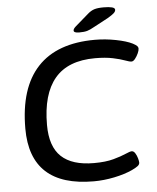

<svg xmlns="http://www.w3.org/2000/svg" viewBox="-58 -917 797 973"><g transform="rotate(-5 340.0 -430.0)"><path d="M380 7Q57 7 57 -289Q57 -496 155.5 -601.5Q254 -707 447 -707Q500 -707 553.5 -696.5Q607 -686 637 -671Q652 -663 658 -657Q664 -651 664 -643Q664 -634 657.5 -619.5Q651 -605 641.5 -593Q632 -581 623 -581Q613 -581 590.5 -589.5Q568 -598 530.5 -606Q493 -614 440 -614Q302 -614 235 -534.5Q168 -455 168 -298Q168 -188 223 -136.5Q278 -85 389 -85Q448 -85 488 -96Q528 -107 551.5 -117.5Q575 -128 584 -128Q594 -128 601.5 -116Q609 -104 613 -89.5Q617 -75 617 -68Q617 -58 607.5 -50.5Q598 -43 577 -33Q538 -15 484.5 -4Q431 7 380 7ZM372 -751Q344 -751 344 -763Q344 -772 358 -784L425 -842Q441 -856 458 -861.5Q475 -867 506 -867Q533 -867 548 -863Q563 -859 563 -850Q563 -841 553.5 -832.5Q544 -824 522 -811L449 -772Q428 -760 413 -755.5Q398 -751 372 -751Z"/></g></svg>

Font: Asap Semi Expanded Semi Expanded Medium
Style: Italic
Weight: 500
Width: 6
Italic angle: -6°
Designer: Pablo Cosgaya
Foundry: Omnibus-Type
Version: Version 3.001; ttfautohint (v1.8.4.7-5d5b)